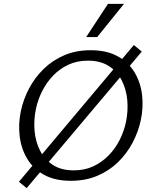

<svg xmlns="http://www.w3.org/2000/svg" viewBox="-20 -927 786 994"><path d="M118 47 78 14 673 -694 714 -660ZM347 9Q265 9 209 -21.5Q153 -52 121.5 -104Q90 -156 82 -220.5Q74 -285 88 -352Q101 -413 130.5 -469Q160 -525 206 -570Q252 -615 313 -641Q374 -667 449 -667Q532 -667 588.5 -636Q645 -605 676.5 -552.5Q708 -500 715.5 -435.5Q723 -371 709 -305Q696 -244 666 -187.5Q636 -131 590 -86.5Q544 -42 483 -16.5Q422 9 347 9ZM362 -45Q418 -45 463 -66Q508 -87 542.5 -122.5Q577 -158 599.5 -202.5Q622 -247 632 -295Q644 -352 639 -408Q634 -464 610.5 -510.5Q587 -557 543.5 -585Q500 -613 435 -613Q379 -613 334 -592Q289 -571 255 -535.5Q221 -500 198.5 -455.5Q176 -411 166 -363Q154 -306 159 -249.5Q164 -193 187.5 -147Q211 -101 254 -73Q297 -45 362 -45ZM426 -735 539 -907H622L483 -735Z"/></svg>

Font: Ysabeau Infant
Style: Italic
Weight: 400
Italic angle: -12°
Designer: Christian Thalmann (Catharsis Fonts)
Version: Version 2.001;gftools[0.9.30]; featfreeze: ss01,ss02,lnum